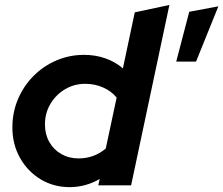

<svg xmlns="http://www.w3.org/2000/svg" viewBox="-20 -750 904 777"><path d="M261.9 7.3Q196.7 7.3 144.2 -24.5Q91.7 -56.3 60.9 -111.2Q30.1 -166.1 30.1 -234.1Q30.1 -295.3 52.7 -348.5Q75.3 -401.8 115.1 -442Q154.9 -482.3 207.7 -505.2Q260.6 -528 320.4 -528Q366.4 -528 406.7 -513.8Q447 -499.6 477.3 -473.2L525.4 -700L665.5 -729.9L510.6 0H377.8L383.4 -25.7Q326.2 7.3 261.9 7.3ZM297.9 -108.9Q329.6 -108.9 357.2 -119.1Q384.9 -129.3 408 -148.9L452 -355.1Q432 -380.4 398.1 -395.6Q364.2 -410.8 325.4 -410.8Q279.7 -410.8 242.8 -388.6Q205.8 -366.3 183.9 -329.3Q161.9 -292.3 161.9 -245.9Q161.9 -206.6 179.5 -175.4Q197 -144.3 228 -126.6Q259.1 -108.9 297.9 -108.9ZM693.2 -500.8 745.8 -702.3 863.7 -724.4 773.4 -500.8Z"/></svg>

Font: Red Hat Display
Style: Italic
Weight: 300
Italic angle: -12°
Designer: Pentagram, MCKL
Foundry: Pentagram, MCKL
Version: Version 1.023